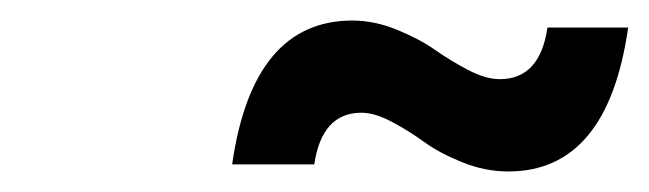

<svg xmlns="http://www.w3.org/2000/svg" viewBox="-20 -415 632 187"><path d="M206.1 -254.9Q226.1 -395 323.2 -395Q344.7 -395 366.7 -386Q388.7 -377 403.6 -366.5Q418.5 -356 435.8 -346.9Q453.1 -337.9 466.8 -337.9Q505.9 -337.9 513.2 -388.2H591.8Q571.8 -248 475.1 -248Q452.1 -248 429.9 -257.1Q407.7 -266.1 393.3 -276.6Q378.9 -287.1 362.1 -296.1Q345.2 -305.2 332 -305.2Q293.5 -305.2 286.1 -254.9Z"/></svg>

Font: Trueno
Style: Italic
Weight: 400
Designer: Julieta Ulanovsky
Foundry: Julieta Ulanovsky
Version: Version 3.001b | FøM Fix